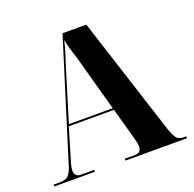

<svg xmlns="http://www.w3.org/2000/svg" viewBox="-126 -842 979 971"><g transform="rotate(-20 363.5 -357.0)"><path d="M5 0H224V-10H152Q118 -10 118 -44Q118 -58 123.5 -78Q129 -98 135 -117L178 -261H421L463 -110Q465 -100 471 -80Q477 -60 477 -44Q477 -10 441 -10H388V0H719V-10H705Q680 -10 668 -24Q656 -38 642 -78L437 -714H309L107 -66Q96 -34 82 -22Q68 -10 36 -10H5ZM182 -271 267 -549Q272 -564 285 -605Q298 -646 305 -678Q312 -646 322 -613.5Q332 -581 336 -569L418 -271Z"/></g></svg>

Font: Noto Serif Display SemiCondensed Extra
Style: Regular
Weight: 800
Width: 4
Designer: Monotype Design Team
Foundry: Monotype Imaging Inc.
Version: Version 1.900